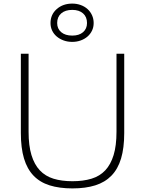

<svg xmlns="http://www.w3.org/2000/svg" viewBox="-20 -1038 807 1068"><path d="M383 10Q310 10 256 -7Q202 -24 166.5 -61Q131 -98 113.5 -156.5Q96 -215 96 -298V-739H139V-305Q139 -228 155 -175.5Q171 -123 201.5 -90.5Q232 -58 277.5 -44Q323 -30 383 -30Q443 -30 489 -44Q535 -58 565.5 -90.5Q596 -123 612 -175.5Q628 -228 628 -305V-739H671V-298Q671 -215 653.5 -156.5Q636 -98 600 -61Q564 -24 510 -7Q456 10 383 10ZM382 -805Q356 -805 334 -813Q312 -821 295.5 -835Q279 -849 270 -868Q261 -887 261 -910Q261 -957 295.5 -987.5Q330 -1018 382 -1018Q407 -1018 429 -1010Q451 -1002 467 -987.5Q483 -973 492 -953Q501 -933 501 -910Q501 -887 492 -868Q483 -849 467 -835Q451 -821 429 -813Q407 -805 382 -805ZM382 -840Q420 -840 442 -859Q464 -878 464 -910Q464 -944 442 -963.5Q420 -983 382 -983Q343 -983 320.5 -963.5Q298 -944 298 -910Q298 -878 320.5 -859Q343 -840 382 -840Z"/></svg>

Font: Encode Sans Wide
Style: Thin
Weight: 100
Designer: Pablo Impallari, Andres Torresi
Foundry: Pablo Impallari, Andres Torresi
Version: Version 1.000; ttfautohint (v1.00) -l 8 -r 50 -G 200 -x 14 -